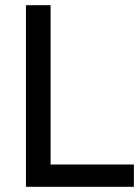

<svg xmlns="http://www.w3.org/2000/svg" viewBox="-20 -720 541 740"><path d="M496 0H80V-700H175V-86H496Z"/></svg>

Font: Cabin
Style: Regular
Weight: 400
Designer: Pablo Impallari
Foundry: Pablo Impallari
Version: Version 1.007